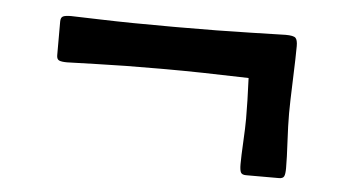

<svg xmlns="http://www.w3.org/2000/svg" viewBox="-32 -400 647 365"><g transform="rotate(5 291.0 -217.0)"><path d="M269 -267.6Q196.8 -267.6 147.9 -265.9Q99.1 -264.2 90.8 -264.2Q79.6 -264.2 75.2 -266.4Q70.8 -268.6 70.8 -275.9V-340.3Q70.8 -348.1 75.2 -350.3Q79.6 -352.5 90.8 -352.5Q97.2 -352.5 149.9 -350.8Q202.6 -349.1 284.2 -349.1H294.4Q373.5 -349.1 433.6 -350.8Q493.7 -352.5 500 -352.5Q515.1 -352.5 519 -348.6Q522.9 -344.7 522.9 -333Q522.9 -314 521.2 -268.8Q519.5 -223.6 519.5 -204.6Q519.5 -181.2 521.2 -150.4Q522.9 -119.6 522.9 -100.1Q522.9 -88.9 520.8 -84.5Q518.6 -80.1 511.2 -80.1H448.2Q440.4 -80.1 438.2 -84.5Q436 -88.9 436 -100.1Q436 -115.2 437.5 -142.8Q439 -170.4 439 -187Q439 -218.8 437 -264.6Q341.8 -267.6 279.3 -267.6Z"/></g></svg>

Font: Cooper* SemiBold
Style: Italic
Weight: 600
Italic angle: -7°
Designer: Owen Earl
Foundry: indestructible type*
Version: Version 0.001